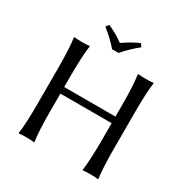

<svg xmlns="http://www.w3.org/2000/svg" viewBox="-182 -966 1091 1123"><g transform="rotate(30 363.0 -404.5)"><path d="M536.1 -444.8Q536.1 -573.7 525.9 -645L527.8 -647.9Q545.9 -645 579.1 -645Q612.8 -645 630.9 -647.9L631.8 -645Q622.1 -578.1 622.1 -444.8V-200.2Q622.1 -71.3 631.8 0L629.9 2.9Q611.8 0 579.1 0Q545.4 0 526.9 2.9L525.9 0Q535.6 -68.4 536.1 -200.2V-320.8H189.9V-200.2Q189.9 -71.3 200.2 0L198.2 2.9Q180.2 0 147 0Q113.3 0 95.2 2.9L94.2 0Q104 -68.4 104 -200.2V-444.8Q104 -573.7 94.2 -645L96.2 -647.9Q114.3 -645 147 -645Q180.7 -645 199.2 -647.9L200.2 -645Q190.4 -578.1 189.9 -444.8V-365.2H536.1ZM321.8 -696.8Q284.7 -741.7 221.2 -792L236.8 -812Q297.4 -785.2 342.8 -751Q399.9 -791 450.2 -812L464.8 -792Q415 -753.4 365.2 -696.8Z"/></g></svg>

Font: Linux Biolinum O
Style: Regular
Weight: 400
Designer: Philipp H. Poll
Foundry: Philipp H. Poll
Version: Version 1.0.4